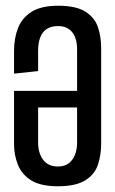

<svg xmlns="http://www.w3.org/2000/svg" viewBox="-20 -646 403 670"><path d="M182 4Q123 4 90 -16Q57 -36 43 -70Q29 -104 29 -143V-329H249V-474Q249 -512 232 -533.5Q215 -555 183 -555Q113 -555 113 -468V-398L29 -389V-468Q29 -513 43 -548.5Q57 -584 90.5 -605Q124 -626 183 -626Q246 -626 278.5 -605Q311 -584 322 -550.5Q333 -517 333 -478V-145Q333 -106 322 -72Q311 -38 278 -17Q245 4 182 4ZM182 -65Q215 -65 232 -88.5Q249 -112 249 -149V-271H113V-149Q113 -112 130.5 -88.5Q148 -65 182 -65Z"/></svg>

Font: Smooch Sans SemiBold
Style: Bold
Weight: 600
Designer: Robert E. Leuschke
Foundry: Robert E. Leuschke
Version: Version 1.010; ttfautohint (v1.8.3)